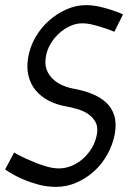

<svg xmlns="http://www.w3.org/2000/svg" viewBox="-20 -730 509 749"><path d="M428 -208Q420 -166 399 -128Q378 -90 347 -62Q316 -34 278 -17.5Q240 -1 199 -1Q160 -1 124 -11.5Q88 -22 60 -35Q27 -50 0 -69L35 -135Q66 -117 98 -104Q124 -92 154.5 -82.5Q185 -73 210 -73Q236 -73 260.5 -83.5Q285 -94 305 -112Q325 -130 339 -154Q353 -178 358 -206Q363 -234 353 -253Q343 -272 325 -284.5Q307 -297 283.5 -304Q260 -311 238 -315Q202 -321 171.5 -336.5Q141 -352 120.5 -376Q100 -400 91.5 -432.5Q83 -465 90 -506Q97 -548 118.5 -585Q140 -622 171 -649.5Q202 -677 239.5 -693.5Q277 -710 316 -710Q340 -710 365.5 -704.5Q391 -699 412 -692Q437 -684 460 -674L426 -606Q405 -615 383 -622Q364 -628 342.5 -633.5Q321 -639 301 -639Q276 -639 252.5 -628Q229 -617 209.5 -599Q190 -581 176.5 -557.5Q163 -534 159 -509Q154 -480 162 -458.5Q170 -437 186 -422Q202 -407 222 -398Q242 -389 262 -385Q302 -378 336 -365Q370 -352 393 -331Q416 -310 425.5 -280Q435 -250 428 -208Z"/></svg>

Font: Marvel
Style: Bold Italic
Weight: 700
Italic angle: -12°
Designer: Carolina Trebol
Foundry: Carolina Trebol
Version: Version 1.001